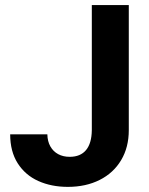

<svg xmlns="http://www.w3.org/2000/svg" viewBox="-20 -727 588 757"><path d="M487.8 -707V-213.8Q487.8 -146.2 457.6 -95.6Q427.5 -45 373 -17.6Q318.6 9.8 247.6 9.8Q182.4 9.8 131 -13.4Q79.6 -36.5 49.8 -83.2Q20.1 -129.9 20.1 -197.4H166.7Q167.2 -169.8 178.5 -149.8Q189.8 -129.8 209.3 -119.3Q228.8 -108.7 254.8 -108.7Q297.2 -108.7 319.3 -135.4Q341.4 -162.1 342 -213.8V-707Z"/></svg>

Font: WEMIX Pretendard Variable
Style: Regular
Weight: 400
Designer: Base glyphs from Inter by Rasmus Andersson; Hangeul glyphs from Noto Sans CJK(Source Han Sans) by Jang Soo-young and Kan
Foundry: Kil Hyung-jin
Version: Version 1.000;Glyphs 3.2 (3208)